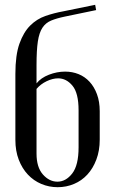

<svg xmlns="http://www.w3.org/2000/svg" viewBox="-20 -770 470 799"><path d="M44 -188V-462Q44 -541 61 -588.5Q78 -636 105.5 -663.5Q133 -691 169 -703.5Q205 -716 244 -723L376 -750L380 -728L250 -701Q216 -694 193 -684.5Q170 -675 156.5 -654.5Q143 -634 137.5 -597.5Q132 -561 132 -499V-423Q150 -446 183.5 -459Q217 -472 251 -472Q281 -472 307 -461.5Q333 -451 352.5 -430Q372 -409 383.5 -378Q395 -347 395 -307V-189Q395 -143 381 -106Q367 -69 343.5 -43.5Q320 -18 288 -4.5Q256 9 220 9Q184 9 152 -4.5Q120 -18 96 -43.5Q72 -69 58 -105.5Q44 -142 44 -188ZM132 -400V-131Q132 -74 158.5 -44Q185 -14 219 -14Q254 -14 280.5 -48Q307 -82 307 -157V-311Q307 -383 281.5 -413.5Q256 -444 222 -444Q199 -444 174 -432Q149 -420 132 -400Z"/></svg>

Font: Moniqa SemBd Heading
Style: Regular
Weight: 600
Designer: Rajesh Rajput
Foundry: Rajesh Rajput
Version: Version 1.000